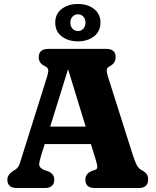

<svg xmlns="http://www.w3.org/2000/svg" viewBox="-20 -946 784 966"><path d="M253 -42.5Q253 0 205 0H64.5Q17 0 17 -42.5Q17 -65.5 43 -84L56 -92Q66.5 -98.5 72.5 -108Q78.5 -117.5 87.5 -149L217.5 -562Q224.5 -585.5 222.5 -595.8Q220.5 -606 204.5 -614Q175 -628 175 -657.5Q175 -700 223 -700H514.5Q562 -700 562 -657.5Q562 -628 531.5 -612.5Q519.5 -606.5 517.5 -596Q515.5 -585.5 522 -564L646 -173Q658.5 -133.5 667.8 -115.8Q677 -98 693.5 -89.5Q712 -79.5 718.8 -69Q725.5 -58.5 725.5 -42.5Q725.5 -23 714 -11.5Q702.5 0 678 0H457Q409.5 0 409.5 -42.5Q409.5 -70.5 438.5 -84.5L460 -92Q470 -96 469.5 -107.5Q469 -119 460.5 -146.5L437.5 -221H205L187.5 -166Q177 -131.5 177.2 -117Q177.5 -102.5 201 -91L223.5 -83.5Q253 -70 253 -42.5ZM232.5 -309H411L322.5 -598ZM371.5 -738Q323.5 -738 290.8 -762.8Q258 -787.5 258 -832.5Q258 -876.5 290.8 -901.2Q323.5 -926 371.5 -926Q421 -926 453.2 -900.8Q485.5 -875.5 485.5 -832.5Q485.5 -788.5 453.2 -763.2Q421 -738 371.5 -738ZM372.5 -874Q355.5 -874 344.8 -862.2Q334 -850.5 334 -832Q334 -813.5 344.8 -801.8Q355.5 -790 372.5 -790Q389 -790 399.5 -801.8Q410 -813.5 410 -832Q410 -850.5 399.5 -862.2Q389 -874 372.5 -874Z"/></svg>

Font: Fraunces 72pt SuperSoft
Style: Bold
Weight: 700
Version: Version 1.000;[0bf87f6ff]